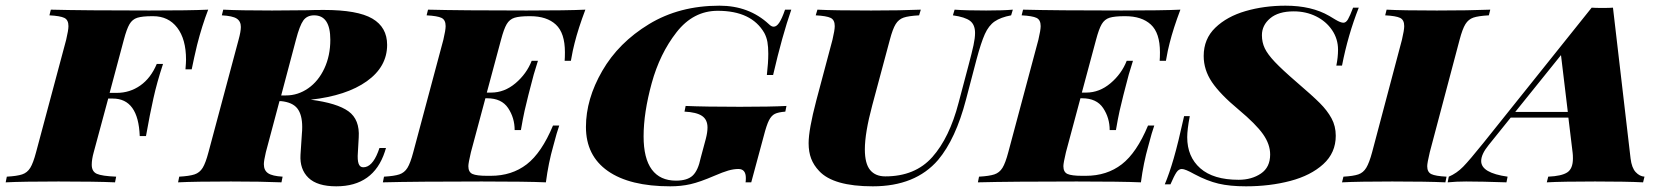

<svg xmlns="http://www.w3.org/2000/svg" viewBox="-69 -642 5877 676"><path d="M664 -608Q642 -551 625 -484Q614 -438 606 -398H584Q586 -422 586 -432Q586 -504 555 -544.5Q524 -585 470 -585H467Q432 -585 414.5 -579.5Q397 -574 387 -557Q377 -540 367 -502L317 -315H342Q388 -315 425 -341Q462 -367 483 -417H505Q483 -350 471 -295Q459 -242 445 -163H423Q418 -295 328 -295H312L261 -106Q254 -81 254 -62Q254 -38 272 -30Q290 -22 340 -20L336 0Q269 -3 137 -3Q11 -3 -49 0L-45 -20Q-9 -22 9 -28Q27 -34 37.5 -51Q48 -68 58 -106L164 -502Q172 -536 172 -550Q172 -572 157.5 -579Q143 -586 105 -588L110 -608Q225 -605 457 -605Q601 -605 664 -608Z M1267 -121H1290L1286 -108Q1246 14 1115 14Q1048 14 1017 -16Q986 -46 989 -97L994 -173Q995 -181 995 -195Q995 -238 978 -260Q961 -282 920 -286H915L867 -106Q860 -76 860 -64Q860 -42 875 -32Q890 -22 926 -20L922 0Q853 -3 744 -3Q618 -3 558 0L562 -20Q598 -22 616 -28Q634 -34 644.5 -51Q655 -68 665 -106L771 -502Q779 -531 779 -547Q779 -567 764.5 -576.5Q750 -586 712 -588L717 -608Q775 -605 889 -605L1012 -606Q1036 -607 1071 -607Q1190 -607 1242 -576.5Q1294 -546 1294 -484Q1294 -407 1222.5 -356Q1151 -305 1025 -291Q1118 -279 1158 -250Q1198 -221 1194 -158L1191 -105Q1189 -79 1193.5 -66Q1198 -53 1210 -53Q1241 -53 1262 -107ZM973 -502 921 -306H938Q980 -306 1016 -331Q1052 -356 1073 -401Q1094 -446 1094 -502Q1094 -588 1037 -588Q1012 -588 999 -570Q986 -552 973 -502Z M1992 -608Q1967 -542 1954 -490Q1948 -468 1941 -428H1919Q1920 -439 1920 -458Q1920 -526 1888 -555.5Q1856 -585 1798 -585H1795Q1760 -585 1742.5 -579.5Q1725 -574 1715 -557Q1705 -540 1695 -502L1645 -316H1660Q1707 -316 1746 -349Q1785 -382 1803 -428H1825Q1809 -379 1798 -333L1791 -306Q1784 -279 1778 -252Q1772 -225 1765 -184H1743Q1743 -227 1720 -261.5Q1697 -296 1646 -296H1640L1589 -106Q1580 -68 1580 -57Q1580 -36 1594.5 -29.5Q1609 -23 1646 -23H1659Q1733 -23 1785.5 -63.5Q1838 -104 1878 -200H1900Q1892 -178 1879 -128Q1862 -69 1853 0Q1785 -3 1627 -3Q1395 -3 1279 0L1283 -20Q1319 -22 1337 -28Q1355 -34 1365.5 -51Q1376 -68 1386 -106L1492 -502Q1500 -536 1500 -550Q1500 -572 1485.5 -579Q1471 -586 1433 -588L1438 -608Q1553 -605 1785 -605Q1929 -605 1992 -608Z M2556 0Q2557 -5 2557 -15Q2557 -47 2531 -47Q2514 -47 2495 -41.5Q2476 -36 2446 -23Q2395 -1 2362 6.5Q2329 14 2291 14Q2148 14 2071 -40Q1994 -94 1994 -195Q1994 -293 2051.5 -392.5Q2109 -492 2216 -557Q2323 -622 2464 -622Q2568 -622 2638 -557Q2647 -548 2655 -548Q2665 -548 2674.5 -562Q2684 -576 2695 -608H2717Q2685 -516 2653 -378H2631Q2636 -421 2636 -453Q2636 -477 2633 -494Q2630 -511 2622 -526Q2577 -604 2458 -604Q2372 -604 2313 -528.5Q2254 -453 2225.5 -349Q2197 -245 2197 -162Q2197 -84 2226 -45Q2255 -6 2311 -6Q2351 -6 2370 -24Q2389 -42 2398 -86L2416 -153Q2422 -176 2422 -193Q2422 -221 2402.5 -234Q2383 -247 2341 -249L2345 -269Q2413 -266 2536 -266Q2646 -266 2700 -269L2696 -249Q2671 -247 2659 -241Q2647 -235 2638.5 -218.5Q2630 -202 2620 -163L2576 0Z M3234 -79Q3154 14 3004 14Q2865 14 2815 -40Q2796 -60 2787 -83.5Q2778 -107 2778 -138Q2778 -185 2805 -288L2862 -502Q2870 -536 2870 -550Q2870 -572 2855.5 -579Q2841 -586 2803 -588L2809 -608Q2867 -605 2998 -605Q3103 -605 3173 -608L3167 -588Q3130 -586 3112.5 -580Q3095 -574 3084.5 -557Q3074 -540 3064 -502L3002 -271Q2976 -174 2976 -116Q2976 -66 2994.5 -43.5Q3013 -21 3048 -21Q3153 -21 3213.5 -89Q3274 -157 3306 -280L3341 -412Q3353 -457 3358.5 -482.5Q3364 -508 3364 -526Q3364 -555 3346.5 -568.5Q3329 -582 3286 -588L3292 -608Q3331 -605 3403 -605Q3463 -605 3497 -608L3491 -588Q3454 -581 3433 -566.5Q3412 -552 3398.5 -522Q3385 -492 3369 -432L3332 -291Q3296 -153 3234 -79Z M4087 -608Q4062 -542 4049 -490Q4043 -468 4036 -428H4014Q4015 -439 4015 -458Q4015 -526 3983 -555.5Q3951 -585 3893 -585H3890Q3855 -585 3837.5 -579.5Q3820 -574 3810 -557Q3800 -540 3790 -502L3740 -316H3755Q3802 -316 3841 -349Q3880 -382 3898 -428H3920Q3904 -379 3893 -333L3886 -306Q3879 -279 3873 -252Q3867 -225 3860 -184H3838Q3838 -227 3815 -261.5Q3792 -296 3741 -296H3735L3684 -106Q3675 -68 3675 -57Q3675 -36 3689.5 -29.5Q3704 -23 3741 -23H3754Q3828 -23 3880.5 -63.5Q3933 -104 3973 -200H3995Q3987 -178 3974 -128Q3957 -69 3948 0Q3880 -3 3722 -3Q3490 -3 3374 0L3378 -20Q3414 -22 3432 -28Q3450 -34 3460.5 -51Q3471 -68 3481 -106L3587 -502Q3595 -536 3595 -550Q3595 -572 3580.5 -579Q3566 -586 3528 -588L3533 -608Q3648 -605 3880 -605Q4024 -605 4087 -608Z M4656 -411H4636Q4642 -440 4642 -467Q4642 -505 4621 -536Q4600 -567 4564.5 -584.5Q4529 -602 4486 -602Q4432 -602 4403 -577.5Q4374 -553 4374 -518Q4374 -493 4384 -472Q4394 -451 4419.5 -424Q4445 -397 4496 -353Q4552 -305 4578 -279Q4604 -253 4619 -225.5Q4634 -198 4634 -164Q4634 -104 4590 -64Q4546 -24 4474 -5Q4402 14 4318 14Q4261 14 4221 4.5Q4181 -5 4136 -29Q4104 -47 4092 -47Q4081 -47 4073 -35Q4065 -23 4052 7H4032Q4048 -31 4063.5 -84.5Q4079 -138 4100 -233H4120Q4111 -186 4111 -159Q4111 -90 4157 -49.5Q4203 -9 4292 -9Q4338 -9 4370.5 -31Q4403 -53 4403 -98Q4403 -134 4378 -169.5Q4353 -205 4292 -256Q4227 -310 4198 -353Q4169 -396 4169 -445Q4169 -505 4210 -544.5Q4251 -584 4316.5 -603Q4382 -622 4457 -622Q4549 -622 4611 -586Q4616 -583 4633.5 -572.5Q4651 -562 4661 -562Q4670 -562 4677 -574Q4684 -586 4695 -615H4715Q4677 -519 4656 -411Z M4956 -57Q4956 -36 4970.5 -29Q4985 -22 5024 -20L5020 0Q4956 -3 4833 -3Q4714 -3 4656 0L4661 -20Q4696 -22 4713.5 -28Q4731 -34 4741.5 -51.5Q4752 -69 4762 -106L4867 -502Q4875 -536 4875 -550Q4875 -572 4860.5 -579Q4846 -586 4808 -588L4813 -608Q4868 -605 4990 -605Q5103 -605 5178 -608L5173 -588Q5136 -586 5118.5 -580Q5101 -574 5090.5 -557Q5080 -540 5070 -502L4965 -106Q4956 -68 4956 -57Z M5721 -20 5716 0Q5658 -3 5547 -3Q5431 -3 5377 0L5382 -20Q5429 -22 5449 -35Q5469 -48 5469 -84Q5469 -97 5468 -104L5453 -228H5250L5172 -131Q5146 -99 5146 -75Q5146 -33 5239 -20L5235 0Q5146 -3 5093 -3Q5059 -3 5028 0L5032 -20Q5060 -32 5082.5 -55Q5105 -78 5154 -139L5535 -615Q5548 -614 5573 -614Q5598 -614 5610 -615L5672 -84Q5676 -51 5690 -36Q5704 -21 5721 -20ZM5451 -248 5427 -448 5266 -248Z"/></svg>

Font: Playfair Display SC Black
Style: Italic
Weight: 900
Italic angle: -14°
Designer: Claus Eggers Sørensen
Foundry: Claus Eggers Sørensen
Version: Version 1.200; ttfautohint (v1.6)